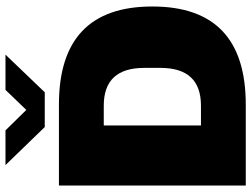

<svg xmlns="http://www.w3.org/2000/svg" viewBox="-129 -796 925 707"><g transform="rotate(-90 333.5 -442.5)"><path d="M347.2 -740.2H219.2L79.1 -884.8H207L282.2 -808.1L356 -884.8H485.8ZM301.8 -688Q663.1 -688 663.1 -344.2Q663.1 0 301.8 0H3.9V-688ZM225.1 -522.9V-165H297.9Q437 -165 437 -314V-374Q437 -522.9 297.9 -522.9Z"/></g></svg>

Font: Archivo-RBTV
Style: Regular
Weight: 500
Designer: Hector Gatti
Foundry: Hector Gatti
Version: ""